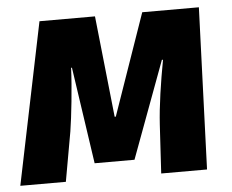

<svg xmlns="http://www.w3.org/2000/svg" viewBox="-50 -620 811 672"><g transform="rotate(-5 355.5 -284.0)"><path d="M208 -396Q207 -370 204.5 -339Q202 -308 199 -278Q196 -248 192.5 -220.5Q189 -193 186 -174L155 0H-5L112 -568H307L345 -212H349L473 -568H672L651 0H490L500 -171Q503 -219 511.5 -278.5Q520 -338 531 -396H527L401 -56H261L211 -396Z"/></g></svg>

Font: Qjlgwqiwhsfqbnnlvksmvfsycuq
Style: Regular
Weight: 700
Italic angle: -8°
Designer: Carrois Corporate & Edenspiekermann
Foundry: Carrois Corporate GbR & Edenspiekermann AG
Version: Version 2.001